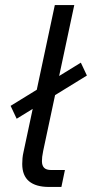

<svg xmlns="http://www.w3.org/2000/svg" viewBox="-20 -740 364 760"><path d="M46 -270 22 -321 300 -492 324 -441ZM73 -138 197 -720H274L151 -143Q148 -127 147 -119.5Q146 -112 146 -102Q146 -85 154.5 -76Q163 -67 183 -67H237L223 0H174Q122 0 95 -22.5Q68 -45 68 -91Q68 -102 69 -113.5Q70 -125 73 -138Z"/></svg>

Font: Wix Madefor Text
Style: Italic
Weight: 400
Italic angle: -12°
Designer: Dalton Maag Ltd
Foundry: Dalton Maag Ltd
Version: Version 3.100